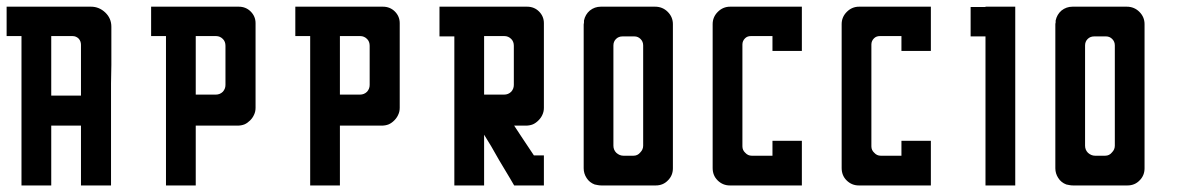

<svg xmlns="http://www.w3.org/2000/svg" viewBox="-20 -860 3598 580"><path d="M224.6 -480.5Q224.6 -480.5 191.4 -480.5Q157.2 -480.5 134.8 -480.5Q134.8 -480.5 134.8 -452.1Q134.8 -424.8 134.8 -389.6Q134.8 -365.2 134.8 -341.8Q134.8 -318.4 134.8 -299.8Q134.8 -299.8 120.1 -299.8Q112.3 -299.8 101.6 -299.8Q67.4 -299.8 44.9 -299.8Q44.9 -299.8 44.9 -369.1Q44.9 -438.5 44.9 -527.3Q44.9 -586.9 44.9 -646.5Q44.9 -706.1 44.9 -751Q44.9 -751 28.3 -751Q11.7 -751 0 -751Q0 -751 0 -754.9Q0 -757.8 0 -765.6Q0 -773.4 0 -784.2Q0 -817.4 0 -839.8Q0 -839.8 16.6 -839.8Q34.2 -839.8 44.9 -839.8Q44.9 -839.8 53.7 -839.8Q63.5 -839.8 117.2 -839.8Q140.6 -839.8 173.8 -839.8Q208 -839.8 254.9 -839.8Q279.3 -839.8 297.9 -822.3Q316.4 -804.7 316.4 -779.3Q316.4 -779.3 316.4 -770.5Q316.4 -762.7 316.4 -756.8Q316.4 -756.8 316.4 -721.7Q316.4 -687.5 316.4 -664.1Q316.4 -664.1 315.4 -608.4Q315.4 -552.7 315.4 -480.5Q315.4 -432.6 315.4 -384.8Q315.4 -336.9 315.4 -299.8Q315.4 -299.8 281.2 -299.8Q247.1 -299.8 224.6 -299.8Q224.6 -299.8 224.6 -327.1Q224.6 -355.5 224.6 -390.6Q224.6 -414.1 224.6 -438.5Q224.6 -461.9 224.6 -480.5ZM224.6 -571.3Q224.6 -571.3 224.6 -577.1Q224.6 -584 224.6 -624Q224.6 -640.6 224.6 -666Q224.6 -690.4 224.6 -724.6Q224.6 -735.4 217.8 -743.2Q210 -751 199.2 -751Q199.2 -751 174.8 -751Q151.4 -751 134.8 -751Q134.8 -751 134.8 -725.6Q134.8 -724.6 134.8 -723.6Q134.8 -696.3 134.8 -660.2Q134.8 -636.7 134.8 -612.3Q134.8 -588.9 134.8 -571.3Q134.8 -571.3 150.4 -571.3Q157.2 -571.3 168.9 -571.3Q202.1 -571.3 224.6 -571.3Z M752 -790Q752 -790 752 -775.4Q752 -760.7 752 -751Q752 -751 752 -741.2Q752 -732.4 752 -676.8Q752 -652.3 752 -617.2Q752 -583 752 -534.2Q752 -522.5 747.1 -512.7Q743.2 -503.9 735.4 -496.1Q727.5 -488.3 718.8 -484.4Q709 -480.5 697.3 -480.5Q697.3 -480.5 677.7 -480.5Q659.2 -480.5 633.8 -480.5Q617.2 -480.5 600.6 -480.5Q584 -480.5 571.3 -480.5Q571.3 -480.5 571.3 -452.1Q571.3 -424.8 571.3 -389.6Q571.3 -365.2 571.3 -341.8Q571.3 -318.4 571.3 -299.8Q571.3 -299.8 556.6 -299.8Q548.8 -299.8 538.1 -299.8Q503.9 -299.8 481.4 -299.8Q481.4 -299.8 481.4 -327.1Q481.4 -355.5 481.4 -390.6Q481.4 -414.1 481.4 -438.5Q481.4 -461.9 481.4 -480.5Q481.4 -480.5 481.4 -515.6Q481.4 -550.8 481.4 -574.2Q481.4 -574.2 481.4 -600.6Q481.4 -627.9 481.4 -663.1Q481.4 -686.5 481.4 -710Q481.4 -733.4 481.4 -751Q481.4 -751 464.8 -751Q448.2 -751 436.5 -751Q436.5 -751 436.5 -754.9Q436.5 -757.8 436.5 -765.6Q436.5 -773.4 436.5 -784.2Q436.5 -817.4 436.5 -839.8Q436.5 -839.8 453.1 -839.8Q470.7 -839.8 481.4 -839.8Q481.4 -839.8 515.6 -839.8Q548.8 -839.8 571.3 -839.8Q571.3 -839.8 591.8 -839.8Q611.3 -839.8 636.7 -839.8Q654.3 -839.8 670.9 -839.8Q688.5 -839.8 701.2 -839.8Q722.7 -839.8 737.3 -825.2Q752 -810.5 752 -790ZM661.1 -721.7Q661.1 -734.4 653.3 -742.2Q644.5 -751 632.8 -751Q632.8 -751 609.4 -751Q586.9 -751 571.3 -751Q571.3 -751 571.3 -723.6Q571.3 -697.3 571.3 -662.1Q571.3 -638.7 571.3 -615.2Q571.3 -591.8 571.3 -574.2Q571.3 -574.2 575.2 -574.2Q577.1 -574.2 579.1 -574.2Q586.9 -574.2 631.8 -574.2Q644.5 -574.2 653.3 -583Q661.1 -591.8 661.1 -603.5Q661.1 -603.5 661.1 -609.4Q661.1 -614.3 661.1 -644.5Q661.1 -658.2 661.1 -676.8Q661.1 -695.3 661.1 -721.7Z M1187.5 -790Q1187.5 -790 1187.5 -775.4Q1187.5 -760.7 1187.5 -751Q1187.5 -751 1187.5 -741.2Q1187.5 -732.4 1187.5 -676.8Q1187.5 -652.3 1187.5 -617.2Q1187.5 -583 1187.5 -534.2Q1187.5 -522.5 1182.6 -512.7Q1178.7 -503.9 1170.9 -496.1Q1163.1 -488.3 1154.3 -484.4Q1144.5 -480.5 1132.8 -480.5Q1132.8 -480.5 1113.3 -480.5Q1094.7 -480.5 1069.3 -480.5Q1052.7 -480.5 1036.1 -480.5Q1019.5 -480.5 1006.8 -480.5Q1006.8 -480.5 1006.8 -452.1Q1006.8 -424.8 1006.8 -389.6Q1006.8 -365.2 1006.8 -341.8Q1006.8 -318.4 1006.8 -299.8Q1006.8 -299.8 992.2 -299.8Q984.4 -299.8 973.6 -299.8Q939.5 -299.8 917 -299.8Q917 -299.8 917 -327.1Q917 -355.5 917 -390.6Q917 -414.1 917 -438.5Q917 -461.9 917 -480.5Q917 -480.5 917 -515.6Q917 -550.8 917 -574.2Q917 -574.2 917 -600.6Q917 -627.9 917 -663.1Q917 -686.5 917 -710Q917 -733.4 917 -751Q917 -751 900.4 -751Q883.8 -751 872.1 -751Q872.1 -751 872.1 -754.9Q872.1 -757.8 872.1 -765.6Q872.1 -773.4 872.1 -784.2Q872.1 -817.4 872.1 -839.8Q872.1 -839.8 888.7 -839.8Q906.2 -839.8 917 -839.8Q917 -839.8 951.2 -839.8Q984.4 -839.8 1006.8 -839.8Q1006.8 -839.8 1027.3 -839.8Q1046.9 -839.8 1072.3 -839.8Q1089.8 -839.8 1106.4 -839.8Q1124 -839.8 1136.7 -839.8Q1158.2 -839.8 1172.9 -825.2Q1187.5 -810.5 1187.5 -790ZM1096.7 -721.7Q1096.7 -734.4 1088.9 -742.2Q1080.1 -751 1068.4 -751Q1068.4 -751 1044.9 -751Q1022.5 -751 1006.8 -751Q1006.8 -751 1006.8 -723.6Q1006.8 -697.3 1006.8 -662.1Q1006.8 -638.7 1006.8 -615.2Q1006.8 -591.8 1006.8 -574.2Q1006.8 -574.2 1010.7 -574.2Q1012.7 -574.2 1014.6 -574.2Q1022.5 -574.2 1067.4 -574.2Q1080.1 -574.2 1088.9 -583Q1096.7 -591.8 1096.7 -603.5Q1096.7 -603.5 1096.7 -609.4Q1096.7 -614.3 1096.7 -644.5Q1096.7 -658.2 1096.7 -676.8Q1096.7 -695.3 1096.7 -721.7Z M1623 -345.7Q1623 -345.7 1623 -345.7Q1623 -345.7 1623 -344.7Q1623 -344.7 1623 -328.1Q1623 -311.5 1623 -299.8Q1623 -299.8 1588.9 -299.8Q1555.7 -299.8 1533.2 -299.8Q1533.2 -299.8 1519.5 -323.2Q1505.9 -346.7 1487.3 -377Q1475.6 -397.5 1463.9 -418Q1452.1 -437.5 1442.4 -453.1Q1442.4 -453.1 1442.4 -429.7Q1442.4 -406.2 1442.4 -376Q1442.4 -355.5 1442.4 -335Q1442.4 -315.4 1442.4 -299.8Q1442.4 -299.8 1427.7 -299.8Q1419.9 -299.8 1409.2 -299.8Q1375 -299.8 1352.5 -299.8Q1352.5 -299.8 1352.5 -369.1Q1352.5 -437.5 1352.5 -526.4Q1352.5 -585.9 1352.5 -645.5Q1352.5 -705.1 1352.5 -750Q1352.5 -750 1335.9 -750Q1319.3 -750 1307.6 -750Q1307.6 -750 1307.6 -753.9Q1307.6 -757.8 1307.6 -764.6Q1307.6 -772.5 1307.6 -784.2Q1307.6 -817.4 1307.6 -839.8Q1307.6 -839.8 1324.2 -839.8Q1341.8 -839.8 1352.5 -839.8Q1352.5 -839.8 1386.7 -839.8Q1419.9 -839.8 1442.4 -839.8Q1442.4 -839.8 1448.2 -839.8Q1454.1 -839.8 1487.3 -839.8Q1502 -839.8 1522.5 -839.8Q1543 -839.8 1572.3 -839.8Q1593.8 -839.8 1608.4 -825.2Q1623 -810.5 1623 -790Q1623 -790 1623 -775.4Q1623 -760.7 1623 -751Q1623 -751 1623 -741.2Q1623 -732.4 1623 -676.8Q1623 -652.3 1623 -617.2Q1623 -583 1623 -534.2Q1623 -522.5 1618.2 -512.7Q1614.3 -503.9 1606.4 -496.1Q1598.6 -488.3 1589.8 -484.4Q1580.1 -480.5 1568.4 -480.5Q1568.4 -480.5 1555.7 -480.5Q1542 -480.5 1533.2 -480.5Q1533.2 -480.5 1555.7 -446.3Q1578.1 -413.1 1592.8 -390.6Q1592.8 -390.6 1603.5 -390.6Q1615.2 -390.6 1623 -390.6Q1623 -390.6 1623 -374Q1623 -357.4 1623 -345.7ZM1532.2 -721.7Q1532.2 -734.4 1524.4 -742.2Q1515.6 -751 1503.9 -751Q1503.9 -751 1480.5 -751Q1458 -751 1442.4 -751Q1442.4 -751 1442.4 -723.6Q1442.4 -697.3 1442.4 -662.1Q1442.4 -638.7 1442.4 -615.2Q1442.4 -591.8 1442.4 -574.2Q1442.4 -574.2 1446.3 -574.2Q1448.2 -574.2 1450.2 -574.2Q1458 -574.2 1502.9 -574.2Q1515.6 -574.2 1524.4 -583Q1532.2 -591.8 1532.2 -603.5Q1532.2 -603.5 1532.2 -609.4Q1532.2 -614.3 1532.2 -644.5Q1532.2 -658.2 1532.2 -676.8Q1532.2 -695.3 1532.2 -721.7Z M2012.7 -787.1Q2012.7 -787.1 2012.7 -773.4Q2012.7 -758.8 2012.7 -750Q2012.7 -750 2012.7 -744.1Q2012.7 -738.3 2012.7 -703.1Q2012.7 -688.5 2012.7 -666Q2012.7 -644.5 2012.7 -613.3Q2012.7 -569.3 2012.7 -504.9Q2012.7 -441.4 2012.7 -351.6Q2012.7 -330.1 1998 -315.4Q1983.4 -299.8 1960.9 -299.8Q1960.9 -299.8 1947.3 -299.8Q1932.6 -299.8 1922.9 -299.8Q1922.9 -299.8 1908.2 -299.8Q1900.4 -299.8 1889.6 -299.8Q1855.5 -299.8 1833 -299.8Q1833 -299.8 1829.1 -299.8Q1824.2 -299.8 1796.9 -299.8Q1791 -299.8 1786.1 -300.8Q1780.3 -301.8 1776.4 -302.7Q1760.7 -308.6 1752 -322.3Q1743.2 -335.9 1743.2 -351.6Q1743.2 -351.6 1743.2 -352.5Q1743.2 -352.5 1743.2 -352.5Q1743.2 -352.5 1743.2 -359.4Q1743.2 -362.3 1743.2 -367.2Q1743.2 -380.9 1743.2 -389.6Q1743.2 -389.6 1743.2 -395.5Q1743.2 -401.4 1743.2 -436.5Q1743.2 -451.2 1743.2 -472.7Q1743.2 -495.1 1743.2 -525.4Q1743.2 -569.3 1743.2 -632.8Q1743.2 -664.1 1743.2 -702.1Q1743.2 -741.2 1743.2 -786.1Q1743.2 -789.1 1744.1 -792Q1744.1 -794.9 1744.1 -797.9Q1748 -816.4 1761.7 -828.1Q1776.4 -839.8 1794.9 -839.8Q1794.9 -839.8 1820.3 -839.8Q1844.7 -839.8 1877.9 -839.8Q1899.4 -839.8 1920.9 -839.8Q1942.4 -839.8 1959 -839.8Q1981.4 -839.8 1997.1 -824.2Q2012.7 -808.6 2012.7 -787.1ZM1922.9 -722.7Q1922.9 -734.4 1915 -742.2Q1907.2 -750 1896.5 -750Q1896.5 -750 1891.6 -750Q1886.7 -750 1860.4 -750Q1848.6 -750 1840.8 -742.2Q1833 -734.4 1833 -722.7Q1833 -722.7 1833 -713.9Q1833 -711.9 1833 -710Q1833 -697.3 1833 -619.1Q1833 -585.9 1833 -537.1Q1833 -488.3 1833 -419.9Q1833 -407.2 1841.8 -398.4Q1851.6 -389.6 1863.3 -389.6Q1863.3 -389.6 1865.2 -389.6Q1865.2 -389.6 1867.2 -389.6Q1871.1 -389.6 1893.6 -389.6Q1906.2 -389.6 1914.1 -399.4Q1922.9 -408.2 1922.9 -419.9Q1922.9 -419.9 1922.9 -432.6Q1922.9 -446.3 1922.9 -524.4Q1922.9 -557.6 1922.9 -606.4Q1922.9 -654.3 1922.9 -722.7Z M2402.3 -299.8Q2402.3 -299.8 2375 -299.8Q2347.7 -299.8 2312.5 -299.8Q2288.1 -299.8 2264.6 -299.8Q2241.2 -299.8 2222.7 -299.8Q2222.7 -299.8 2219.7 -299.8Q2219.7 -299.8 2217.8 -299.8Q2212.9 -299.8 2184.6 -299.8Q2163.1 -299.8 2147.5 -315.4Q2132.8 -330.1 2132.8 -352.5Q2132.8 -352.5 2132.8 -359.4Q2132.8 -362.3 2132.8 -367.2Q2132.8 -381.8 2132.8 -390.6Q2132.8 -390.6 2132.8 -404.3Q2132.8 -418 2132.8 -446.3Q2132.8 -501 2132.8 -572.3Q2132.8 -620.1 2132.8 -667Q2132.8 -714.8 2132.8 -751Q2132.8 -751 2132.8 -755.9Q2132.8 -759.8 2132.8 -787.1Q2132.8 -808.6 2148.4 -824.2Q2164.1 -839.8 2185.5 -839.8Q2185.5 -839.8 2199.2 -839.8Q2213.9 -839.8 2222.7 -839.8Q2222.7 -839.8 2250 -839.8Q2278.3 -839.8 2313.5 -839.8Q2336.9 -839.8 2361.3 -839.8Q2384.8 -839.8 2402.3 -839.8Q2402.3 -839.8 2402.3 -806.6Q2402.3 -773.4 2402.3 -751Q2402.3 -751 2402.3 -734.4Q2402.3 -716.8 2402.3 -706.1Q2402.3 -706.1 2369.1 -706.1Q2335.9 -706.1 2313.5 -706.1Q2313.5 -706.1 2313.5 -722.7Q2313.5 -740.2 2313.5 -751Q2313.5 -751 2305.7 -751Q2296.9 -751 2248 -751Q2237.3 -751 2230.5 -744.1Q2222.7 -736.3 2222.7 -725.6Q2222.7 -725.6 2222.7 -712.9Q2222.7 -699.2 2222.7 -620.1Q2222.7 -585.9 2222.7 -536.1Q2222.7 -487.3 2222.7 -418Q2222.7 -406.2 2231.4 -398.4Q2239.3 -389.6 2251 -389.6Q2251 -389.6 2274.4 -389.6Q2297.9 -389.6 2313.5 -389.6Q2313.5 -389.6 2313.5 -407.2Q2313.5 -423.8 2313.5 -434.6Q2313.5 -434.6 2347.7 -434.6Q2380.9 -434.6 2402.3 -434.6Q2402.3 -434.6 2402.3 -418Q2402.3 -401.4 2402.3 -389.6Q2402.3 -389.6 2402.3 -356.4Q2402.3 -322.3 2402.3 -299.8Z M2792 -299.8Q2792 -299.8 2764.6 -299.8Q2737.3 -299.8 2702.1 -299.8Q2677.7 -299.8 2654.3 -299.8Q2630.9 -299.8 2612.3 -299.8Q2612.3 -299.8 2609.4 -299.8Q2609.4 -299.8 2607.4 -299.8Q2602.5 -299.8 2574.2 -299.8Q2552.7 -299.8 2537.1 -315.4Q2522.5 -330.1 2522.5 -352.5Q2522.5 -352.5 2522.5 -359.4Q2522.5 -362.3 2522.5 -367.2Q2522.5 -381.8 2522.5 -390.6Q2522.5 -390.6 2522.5 -404.3Q2522.5 -418 2522.5 -446.3Q2522.5 -501 2522.5 -572.3Q2522.5 -620.1 2522.5 -667Q2522.5 -714.8 2522.5 -751Q2522.5 -751 2522.5 -755.9Q2522.5 -759.8 2522.5 -787.1Q2522.5 -808.6 2538.1 -824.2Q2553.7 -839.8 2575.2 -839.8Q2575.2 -839.8 2588.9 -839.8Q2603.5 -839.8 2612.3 -839.8Q2612.3 -839.8 2639.6 -839.8Q2668 -839.8 2703.1 -839.8Q2726.6 -839.8 2751 -839.8Q2774.4 -839.8 2792 -839.8Q2792 -839.8 2792 -806.6Q2792 -773.4 2792 -751Q2792 -751 2792 -734.4Q2792 -716.8 2792 -706.1Q2792 -706.1 2758.8 -706.1Q2725.6 -706.1 2703.1 -706.1Q2703.1 -706.1 2703.1 -722.7Q2703.1 -740.2 2703.1 -751Q2703.1 -751 2695.3 -751Q2686.5 -751 2637.7 -751Q2627 -751 2620.1 -744.1Q2612.3 -736.3 2612.3 -725.6Q2612.3 -725.6 2612.3 -712.9Q2612.3 -699.2 2612.3 -620.1Q2612.3 -585.9 2612.3 -536.1Q2612.3 -487.3 2612.3 -418Q2612.3 -406.2 2621.1 -398.4Q2628.9 -389.6 2640.6 -389.6Q2640.6 -389.6 2664.1 -389.6Q2687.5 -389.6 2703.1 -389.6Q2703.1 -389.6 2703.1 -407.2Q2703.1 -423.8 2703.1 -434.6Q2703.1 -434.6 2737.3 -434.6Q2770.5 -434.6 2792 -434.6Q2792 -434.6 2792 -418Q2792 -401.4 2792 -389.6Q2792 -389.6 2792 -356.4Q2792 -322.3 2792 -299.8Z M2957 -299.8Q2987.3 -299.8 3046.9 -299.8Q3046.9 -480.5 3046.9 -839.8Q3017.6 -839.8 2957 -839.8Q2957 -839.8 2957 -838.9Q2942.4 -838.9 2912.1 -838.9Q2912.1 -824.2 2912.1 -801.8Q2912.1 -779.3 2912.1 -750Q2926.8 -750 2957 -750Q2957 -599.6 2957 -299.8Z M3437.5 -787.1Q3437.5 -787.1 3437.5 -773.4Q3437.5 -758.8 3437.5 -750Q3437.5 -750 3437.5 -744.1Q3437.5 -738.3 3437.5 -703.1Q3437.5 -688.5 3437.5 -666Q3437.5 -644.5 3437.5 -613.3Q3437.5 -569.3 3437.5 -504.9Q3437.5 -441.4 3437.5 -351.6Q3437.5 -330.1 3422.9 -315.4Q3408.2 -299.8 3385.7 -299.8Q3385.7 -299.8 3372.1 -299.8Q3357.4 -299.8 3347.7 -299.8Q3347.7 -299.8 3333 -299.8Q3325.2 -299.8 3314.5 -299.8Q3280.3 -299.8 3257.8 -299.8Q3257.8 -299.8 3253.9 -299.8Q3249 -299.8 3221.7 -299.8Q3215.8 -299.8 3210.9 -300.8Q3205.1 -301.8 3201.2 -302.7Q3185.5 -308.6 3176.8 -322.3Q3168 -335.9 3168 -351.6Q3168 -351.6 3168 -352.5Q3168 -352.5 3168 -352.5Q3168 -352.5 3168 -359.4Q3168 -362.3 3168 -367.2Q3168 -380.9 3168 -389.6Q3168 -389.6 3168 -395.5Q3168 -401.4 3168 -436.5Q3168 -451.2 3168 -472.7Q3168 -495.1 3168 -525.4Q3168 -569.3 3168 -632.8Q3168 -664.1 3168 -702.1Q3168 -741.2 3168 -786.1Q3168 -789.1 3168.9 -792Q3168.9 -794.9 3168.9 -797.9Q3172.9 -816.4 3186.5 -828.1Q3201.2 -839.8 3219.7 -839.8Q3219.7 -839.8 3245.1 -839.8Q3269.5 -839.8 3302.7 -839.8Q3324.2 -839.8 3345.7 -839.8Q3367.2 -839.8 3383.8 -839.8Q3406.2 -839.8 3421.9 -824.2Q3437.5 -808.6 3437.5 -787.1ZM3347.7 -722.7Q3347.7 -734.4 3339.8 -742.2Q3332 -750 3321.3 -750Q3321.3 -750 3316.4 -750Q3311.5 -750 3285.2 -750Q3273.4 -750 3265.6 -742.2Q3257.8 -734.4 3257.8 -722.7Q3257.8 -722.7 3257.8 -713.9Q3257.8 -711.9 3257.8 -710Q3257.8 -697.3 3257.8 -619.1Q3257.8 -585.9 3257.8 -537.1Q3257.8 -488.3 3257.8 -419.9Q3257.8 -407.2 3266.6 -398.4Q3276.4 -389.6 3288.1 -389.6Q3288.1 -389.6 3290 -389.6Q3290 -389.6 3292 -389.6Q3295.9 -389.6 3318.4 -389.6Q3331.1 -389.6 3338.9 -399.4Q3347.7 -408.2 3347.7 -419.9Q3347.7 -419.9 3347.7 -432.6Q3347.7 -446.3 3347.7 -524.4Q3347.7 -557.6 3347.7 -606.4Q3347.7 -654.3 3347.7 -722.7Z"/></svg>

Font: Reach
Style: Fill
Weight: 400
Designer: Billy Harris
Version: Version 1.0